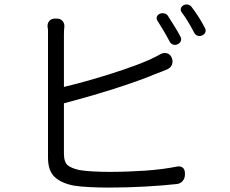

<svg xmlns="http://www.w3.org/2000/svg" viewBox="-20 -831 1040 868"><path d="M703 -769Q713 -773 724 -770Q735 -767 740 -758Q754 -736 769 -712Q784 -688 796 -665Q801 -655 797.5 -645.5Q794 -636 783 -631Q773 -626 762.5 -629.5Q752 -633 747 -643Q735 -666 720.5 -690.5Q706 -715 692 -737Q686 -746 689 -755Q692 -764 703 -769ZM811 -808Q821 -813 832 -809.5Q843 -806 848 -797Q865 -775 880 -751Q895 -727 906 -705Q912 -695 908.5 -685.5Q905 -676 894 -671Q884 -666 873.5 -669.5Q863 -673 858 -683Q845 -708 830.5 -732Q816 -756 801 -776Q795 -785 798 -794Q801 -803 811 -808ZM237 -747Q253 -747 262.5 -736.5Q272 -726 271 -710Q270 -703 269.5 -694.5Q269 -686 269 -671V-438Q328 -452 397.5 -472Q467 -492 535 -515Q603 -538 656 -561Q671 -568 684.5 -575Q698 -582 707 -587Q722 -594 735.5 -590Q749 -586 756 -571L757 -568Q763 -553 757.5 -539Q752 -525 737 -518Q724 -513 714 -508.5Q704 -504 681 -496Q624 -472 551 -447.5Q478 -423 404 -401.5Q330 -380 269 -364V-138Q269 -98 286 -84Q303 -70 340 -62Q364 -58 401 -56Q438 -54 475 -54Q555 -54 635.5 -59.5Q716 -65 780 -78Q796 -81 806 -73Q816 -65 816 -48V-41Q816 -25 806 -13Q796 -1 779 1Q716 8 635 12.5Q554 17 472 17Q429 17 387 15Q345 13 313 8Q257 -3 227 -31Q197 -59 197 -119Q197 -142 197 -188Q197 -234 197 -292Q197 -350 197 -410.5Q197 -471 197 -525.5Q197 -580 197 -619Q197 -658 197 -671Q197 -689 197 -694.5Q197 -700 195 -710Q194 -727 203.5 -737Q213 -747 229 -747Z"/></svg>

Font: Chiron GoRound TC N
Style: Regular
Weight: 350
Designer: Ryoko NISHIZUKA 西塚涼子 (kana, bopomofo & ideographs); Paul D. Hunt (Latin, Greek & Cyrillic); Sandoll Communications 산돌커뮤니
Foundry: Adobe
Version: Version 1.000;hotconv 1.1.1;makeotfexe 2.6.0